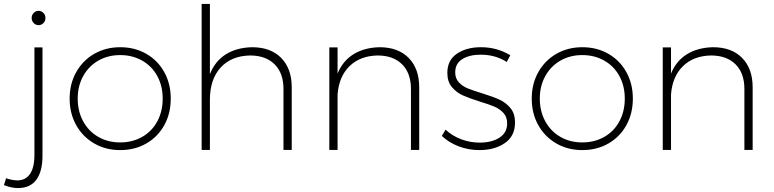

<svg xmlns="http://www.w3.org/2000/svg" viewBox="-75 -762 3933 976"><path d="M10 155Q54 156 77 123Q100 90 100 25V-521H141V29Q141 110 109.5 152Q78 194 17 194Q-17 194 -55 179L-44 144Q-20 153 10 155ZM156 -671Q156 -655 145.5 -644.5Q135 -634 121 -634Q107 -634 96.5 -644.5Q86 -655 86 -671Q86 -686 96.5 -696.5Q107 -707 121 -707Q135 -707 145.5 -696.5Q156 -686 156 -671Z M793 -261Q793 -185 760 -125.5Q727 -66 668.5 -32.5Q610 1 536 1Q463 1 404.5 -32.5Q346 -66 312.5 -125.5Q279 -185 279 -261Q279 -336 312.5 -395.5Q346 -455 404.5 -488.5Q463 -522 536 -522Q610 -522 668.5 -488.5Q727 -455 760 -395.5Q793 -336 793 -261ZM320 -261Q320 -196 348 -145Q376 -94 425 -66Q474 -38 536 -38Q598 -38 647.5 -66Q697 -94 724.5 -145Q752 -196 752 -261Q752 -325 724.5 -375.5Q697 -426 647.5 -454Q598 -482 536 -482Q474 -482 425 -454Q376 -426 348 -375.5Q320 -325 320 -261Z M1408 -318V0H1366V-310Q1366 -390 1321 -435Q1276 -480 1196 -480Q1100 -478 1046 -418Q992 -358 992 -255V0H950V-742H992V-385Q1018 -451 1072.5 -485.5Q1127 -520 1206 -522Q1301 -522 1354.5 -467.5Q1408 -413 1408 -318Z M2056 -318V0H2014V-310Q2014 -390 1969 -435Q1924 -480 1844 -480Q1755 -478 1701.5 -425.5Q1648 -373 1641 -282V0H1599V-521H1641V-388Q1667 -452 1721.5 -486Q1776 -520 1854 -522Q1949 -522 2002.5 -467.5Q2056 -413 2056 -318Z M2369 -484Q2311 -484 2275 -461.5Q2239 -439 2239 -394Q2239 -364 2257 -344Q2275 -324 2302 -313Q2329 -302 2375 -288Q2430 -271 2463 -256Q2496 -241 2519.5 -213Q2543 -185 2543 -139Q2543 -70 2491 -34.5Q2439 1 2362 1Q2307 1 2257 -18Q2207 -37 2171 -71L2190 -103Q2224 -71 2269.5 -54Q2315 -37 2364 -37Q2424 -37 2463.5 -62Q2503 -87 2503 -135Q2503 -167 2484.5 -187.5Q2466 -208 2438 -220Q2410 -232 2363 -246Q2309 -263 2277 -277.5Q2245 -292 2222 -319.5Q2199 -347 2199 -391Q2199 -456 2247.5 -489Q2296 -522 2370 -522Q2452 -522 2519 -481L2501 -447Q2443 -484 2369 -484Z M3142 -261Q3142 -185 3109 -125.5Q3076 -66 3017.5 -32.5Q2959 1 2885 1Q2812 1 2753.5 -32.5Q2695 -66 2661.5 -125.5Q2628 -185 2628 -261Q2628 -336 2661.5 -395.5Q2695 -455 2753.5 -488.5Q2812 -522 2885 -522Q2959 -522 3017.5 -488.5Q3076 -455 3109 -395.5Q3142 -336 3142 -261ZM2669 -261Q2669 -196 2697 -145Q2725 -94 2774 -66Q2823 -38 2885 -38Q2947 -38 2996.5 -66Q3046 -94 3073.5 -145Q3101 -196 3101 -261Q3101 -325 3073.5 -375.5Q3046 -426 2996.5 -454Q2947 -482 2885 -482Q2823 -482 2774 -454Q2725 -426 2697 -375.5Q2669 -325 2669 -261Z M3751 -318V0H3709V-310Q3709 -390 3664 -435Q3619 -480 3539 -480Q3450 -478 3396.5 -425.5Q3343 -373 3336 -282V0H3294V-521H3336V-388Q3362 -452 3416.5 -486Q3471 -520 3549 -522Q3644 -522 3697.5 -467.5Q3751 -413 3751 -318Z"/></svg>

Font: Gontserrat ExtraLight
Style: Regular
Weight: 275
Designer: Julieta Ulanovsky
Foundry: Julieta Ulanovsky
Version: Version 6.001